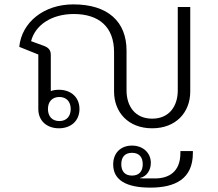

<svg xmlns="http://www.w3.org/2000/svg" viewBox="-20 -574 994 877"><path d="M675 12C784 12 849 -61 849 -156V-542H792V-161C792 -89 753 -32 675 -32C597 -32 558 -89 558 -161V-343C558 -475 473 -554 315 -554C180 -554 79 -472 68 -360L155 -325V-76C155 -22 194 12 249 12C304 12 343 -22 343 -76C343 -130 304 -164 249 -164C235 -164 223 -162 212 -158V-323C212 -345 202 -356 182 -364L122 -386C141 -460 216 -510 317 -510C431 -510 501 -452 501 -336V-156C501 -61 566 12 675 12ZM497 177C497 249 557 283 667 283C779 283 861 244 861 125V116H804V125C804 212 750 241 688 241H647C639 241 629 241 619 240V239C650 233 669 203 669 170C669 124 633 91 583 91C532 91 497 124 497 177ZM251 -21C218 -21 199 -43 199 -76C199 -109 218 -131 251 -131C284 -131 303 -109 303 -76C303 -43 284 -21 251 -21ZM583 228C550 228 534 208 534 176C534 144 550 124 583 124C616 124 632 144 632 176C632 208 616 228 583 228Z"/></svg>

Font: IBM Plex Thai Looped Light
Style: Regular
Weight: 300
Designer: Mike Abbink, Paul van der Laan, Pieter van Rosmalen, Ben Mitchell, Mark Frömberg
Foundry: Bold Monday
Version: Version 1.0